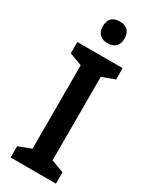

<svg xmlns="http://www.w3.org/2000/svg" viewBox="-235 -975 818 1028"><g transform="rotate(30 174.0 -461.5)"><path d="M177 -923C137 -923 110 -904 110 -856C110 -809 138 -789 177 -789C216 -789 244 -809 244 -856C244 -904 216 -923 177 -923ZM314 0V-70L236 -99V-615L314 -644V-714H34V-644L112 -615V-99L34 -70V0Z"/></g></svg>

Font: Noto Sans Armenian SemiCondensed SemiBold
Style: Regular
Weight: 600
Width: 4
Designer: Monotype Design Team
Foundry: Monotype Imaging Inc.
Version: Version 2.008